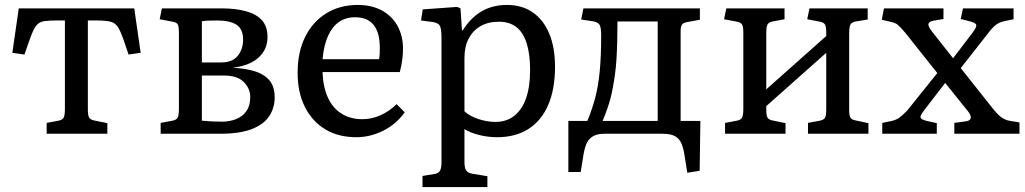

<svg xmlns="http://www.w3.org/2000/svg" viewBox="-20 -542 4153 778"><path d="M169 0V-44L217 -53Q233 -56 238 -65.5Q243 -75 243 -101V-459H207Q178 -459 161 -456.5Q144 -454 133.5 -445Q123 -436 114 -416.5Q105 -397 94 -364L79 -321L30 -328L56 -508H524L550 -328L501 -321L485 -368Q471 -410 460 -429Q449 -448 430 -453.5Q411 -459 372 -459H336V-97Q336 -75 341 -66Q346 -57 361 -54L415 -43V0Z M631 0V-44L679 -53Q695 -56 700 -65.5Q705 -75 705 -101V-410Q705 -432 701 -441.5Q697 -451 680 -454L627 -464L636 -508H880Q933 -508 975 -497Q1017 -486 1040.5 -461Q1064 -436 1064 -391Q1064 -343 1029 -310Q994 -277 927 -268V-267Q971 -265 1008.5 -254.5Q1046 -244 1069.5 -219Q1093 -194 1093 -147Q1093 -105 1071 -71.5Q1049 -38 1000.5 -19Q952 0 871 0ZM879 -49Q911 -49 937 -59.5Q963 -70 978.5 -92Q994 -114 994 -149Q994 -183 968 -209.5Q942 -236 886 -236H798V-53Q818 -51 839 -50Q860 -49 879 -49ZM798 -289H877Q922 -289 943.5 -316Q965 -343 965 -381Q965 -425 938 -442Q911 -459 861 -459Q845 -459 828 -458.5Q811 -458 798 -456Z M1424 14Q1351 14 1298 -18Q1245 -50 1215.5 -108.5Q1186 -167 1186 -247Q1186 -331 1216.5 -392.5Q1247 -454 1302 -488Q1357 -522 1430 -522Q1485 -522 1526.5 -500Q1568 -478 1590.5 -437.5Q1613 -397 1613 -344Q1613 -324 1610 -300Q1607 -276 1600 -250H1287Q1289 -190 1308.5 -147Q1328 -104 1364 -81.5Q1400 -59 1448 -59Q1486 -59 1522 -75Q1558 -91 1587 -120L1620 -87Q1586 -39 1533 -12.5Q1480 14 1424 14ZM1287 -302H1516Q1518 -312 1518.5 -323.5Q1519 -335 1519 -348Q1519 -410 1494 -441Q1469 -472 1419 -472Q1381 -472 1353.5 -453Q1326 -434 1309 -396Q1292 -358 1287 -302Z M1692 216V171L1740 163Q1755 161 1762 151Q1769 141 1769 116V-388Q1769 -426 1762 -438Q1755 -450 1732 -453L1686 -459L1693 -504L1833 -514L1846 -508L1852 -419H1855Q1878 -455 1905 -477.5Q1932 -500 1964 -511Q1996 -522 2034 -522Q2095 -522 2138.5 -492Q2182 -462 2205.5 -406Q2229 -350 2229 -271Q2229 -181 2201.5 -117Q2174 -53 2121.5 -19.5Q2069 14 1994 14Q1958 14 1921.5 5Q1885 -4 1862 -19V114Q1862 138 1869 148.5Q1876 159 1894 162L1955 172V216ZM1988 -48Q2032 -48 2063.5 -72.5Q2095 -97 2111.5 -143.5Q2128 -190 2128 -258Q2128 -323 2114 -367Q2100 -411 2072 -432.5Q2044 -454 2002 -454Q1958 -454 1927 -436Q1896 -418 1879 -385.5Q1862 -353 1862 -307V-91Q1882 -72 1917.5 -60Q1953 -48 1988 -48Z M2765 158 2754 89Q2750 61 2742 41Q2734 21 2716.5 10.5Q2699 0 2665 0H2429Q2399 0 2381.5 11Q2364 22 2356 41.5Q2348 61 2344 87L2333 155H2283V-52H2360Q2379 -98 2391.5 -144.5Q2404 -191 2410 -252Q2416 -313 2416 -399Q2416 -428 2410.5 -439.5Q2405 -451 2387 -455L2335 -463L2344 -508H2816V-462L2767 -453Q2748 -450 2743 -441.5Q2738 -433 2738 -417V-52H2818L2815 150ZM2422 -52H2645V-455H2482Q2482 -411 2481 -373Q2480 -335 2478 -302.5Q2476 -270 2472 -241Q2468 -212 2463 -186Q2459 -163 2453.5 -142.5Q2448 -122 2440.5 -100.5Q2433 -79 2422 -52Z M2918 0V-44L2966 -53Q2982 -56 2987 -65.5Q2992 -75 2992 -101V-410Q2992 -434 2987 -442.5Q2982 -451 2967 -454L2914 -464L2923 -508H3159V-464L3111 -455Q3095 -452 3090 -442.5Q3085 -433 3085 -407V-180L3328 -396V-411Q3328 -434 3323 -442.5Q3318 -451 3303 -454L3251 -464L3260 -508H3496V-463L3448 -455Q3431 -452 3426 -442.5Q3421 -433 3421 -407V-96Q3421 -74 3426 -65.5Q3431 -57 3447 -54L3499 -43V0H3254V-44L3302 -53Q3318 -56 3323 -65Q3328 -74 3328 -100V-328L3085 -112V-97Q3085 -74 3090 -65.5Q3095 -57 3110 -54L3163 -43V0Z M3555 0V-44L3594 -52Q3605 -55 3613 -58.5Q3621 -62 3631 -70.5Q3641 -79 3656 -94L3778 -246L3650 -407Q3629 -432 3618.5 -441Q3608 -450 3587 -454L3553 -462L3562 -508H3803V-465L3762 -458Q3746 -455 3742.5 -446Q3739 -437 3756 -415L3842 -306L3922 -411Q3937 -431 3936 -440Q3935 -449 3912 -455L3873 -465L3882 -508H4087V-464L4048 -456Q4036 -453 4027 -448.5Q4018 -444 4008.5 -435.5Q3999 -427 3986 -410L3873 -266L4004 -101Q4017 -85 4027.5 -75Q4038 -65 4049.5 -59.5Q4061 -54 4073 -52L4111 -46V0H3847V-44L3891 -50Q3911 -52 3913.5 -63.5Q3916 -75 3900 -94L3810 -206L3723 -93Q3715 -82 3711.5 -74.5Q3708 -67 3712.5 -62Q3717 -57 3731 -53L3776 -43V0Z"/></svg>

Font: Literata 18pt
Style: Regular
Weight: 400
Designer: Latin by Veronika Burian and Jose Scaglione. Greek by Irene Vlachou. Cyrillic by Vera Evstafieva.
Foundry: TypeTogether
Version: Version 3.103;gftools[0.9.29]